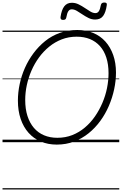

<svg xmlns="http://www.w3.org/2000/svg" viewBox="-20 -1128 966 1523"><path d="M430 19Q361 19 304 -5Q247 -29 206.5 -74.5Q166 -120 144 -184.5Q122 -249 122 -330Q122 -394 136 -460.5Q150 -527 177.5 -589Q205 -651 245.5 -705.5Q286 -760 338 -802Q390 -844 454.5 -867Q519 -890 593 -890Q663 -890 719.5 -866.5Q776 -843 816 -798.5Q856 -754 878 -691.5Q900 -629 900 -552Q900 -487 885.5 -419.5Q871 -352 843.5 -288Q816 -224 775.5 -168.5Q735 -113 683 -71Q631 -29 567.5 -5Q504 19 430 19ZM435 -35Q499 -35 553.5 -56.5Q608 -78 653.5 -116.5Q699 -155 733.5 -205Q768 -255 792.5 -312.5Q817 -370 829 -430Q841 -490 841 -547Q841 -617 823.5 -671Q806 -725 773 -762Q740 -799 693.5 -818Q647 -837 588 -837Q525 -837 470.5 -816Q416 -795 370.5 -758Q325 -721 289.5 -672.5Q254 -624 229.5 -567.5Q205 -511 192.5 -452Q180 -393 180 -335Q180 -263 198 -207.5Q216 -152 249 -113.5Q282 -75 329 -55Q376 -35 435 -35ZM480 -970Q458 -970 460 -992Q468 -1049 489.5 -1077.5Q511 -1106 550 -1106Q578 -1106 603.5 -1093.5Q629 -1081 652.5 -1065Q676 -1049 697 -1036.5Q718 -1024 737 -1024Q754 -1024 764 -1039Q774 -1054 780 -1088Q784 -1108 807 -1108Q820 -1108 824.5 -1103Q829 -1098 827 -1087Q819 -1030 798 -1001.5Q777 -973 735 -973Q707 -973 682 -985.5Q657 -998 634 -1013.5Q611 -1029 590 -1041.5Q569 -1054 549 -1054Q532 -1054 522 -1039Q512 -1024 506 -990Q504 -979 498 -974.5Q492 -970 480 -970ZM0 365H926V375H0ZM0 -20H926V0H0ZM0 -505H926V-500H0ZM0 -885H926V-875H0Z"/></svg>

Font: Playwrite IS Guides
Style: Regular
Weight: 400
Designer: Veronika Burian, José Scaglione
Foundry: TypeTogether
Version: Version 1.003